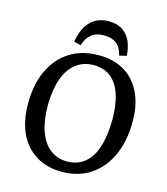

<svg xmlns="http://www.w3.org/2000/svg" viewBox="-134 -1033 998 1150"><g transform="rotate(15 365.0 -458.0)"><path d="M57 -329Q57 -449 98 -536Q139 -623 214 -670.5Q289 -718 393 -718Q487 -718 553.5 -677.5Q620 -637 655.5 -561.5Q691 -486 690 -383Q690 -263 649 -174Q608 -85 533.5 -35.5Q459 14 357 14Q264 14 196 -28Q128 -70 92.5 -147Q57 -224 57 -329ZM174 -350Q174 -258 197 -191.5Q220 -125 264.5 -89.5Q309 -54 371 -54Q436 -54 480 -90Q524 -126 546.5 -195.5Q569 -265 570 -365Q570 -457 548.5 -521.5Q527 -586 484.5 -619.5Q442 -653 379 -653Q315 -653 269 -617.5Q223 -582 199 -514.5Q175 -447 174 -350ZM510 -747Q498 -797 469 -819Q440 -841 391 -841Q342 -841 313 -816.5Q284 -792 271 -748L228 -758Q235 -804 254 -843Q273 -882 309 -906Q345 -930 398 -930Q451 -930 484.5 -907Q518 -884 535 -845Q552 -806 554 -758Z"/></g></svg>

Font: Literata 18pt Medium
Style: Italic
Weight: 500
Italic angle: -2°
Designer: Latin by Veronika Burian and Jose Scaglione. Greek by Irene Vlachou. Cyrillic by Vera Evstafieva
Foundry: TypeTogether
Version: Version 3.103;gftools[0.9.29]